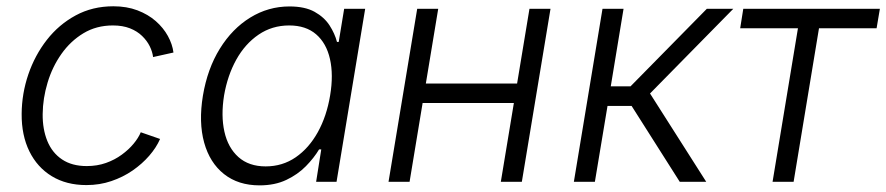

<svg xmlns="http://www.w3.org/2000/svg" viewBox="-20 -570 2779 602"><path d="M251 10.3Q188 10.3 142.3 -17.6Q96.7 -45.4 72 -95.7Q47.4 -146 47.9 -212.9Q48.3 -276.4 68.8 -336.7Q89.4 -397 127 -445.1Q164.6 -493.2 217.3 -521.7Q270 -550.3 335.4 -550.3Q377.4 -550.3 410.9 -537.6Q444.3 -524.9 468.3 -503.9Q492.2 -482.9 506.3 -457.3Q520.5 -431.6 523.9 -405.3L460 -391.1Q458 -407.7 449.5 -425Q440.9 -442.4 425.5 -457.3Q410.2 -472.2 387.5 -481.2Q364.7 -490.2 334 -490.2Q282.2 -490.2 241.7 -465.8Q201.2 -441.4 172.6 -400.9Q144 -360.4 129.2 -311Q114.3 -261.7 113.8 -212.4Q113.3 -165 128.4 -127.9Q143.6 -90.8 174.6 -70.1Q205.6 -49.3 252 -49.3Q284.7 -49.3 312.3 -59.1Q339.8 -68.8 361.8 -85Q383.8 -101.1 398.9 -119.4Q414.1 -137.7 421.4 -155.3L481.9 -134.3Q470.2 -107.4 448 -81.8Q425.8 -56.2 395.8 -35.4Q365.7 -14.6 329.1 -2.2Q292.5 10.3 251 10.3Z M793.9 11.2Q727.1 11.2 682.4 -24.2Q637.7 -59.6 620.1 -123Q602.5 -186.5 616.2 -270Q630.4 -354.5 669.2 -417.2Q708 -480 764.6 -514.9Q821.3 -549.8 887.7 -549.8Q936 -549.8 966.3 -533Q996.6 -516.1 1013.2 -490.5Q1029.8 -464.8 1036.6 -438.5H1042L1059.1 -542.5H1125L1035.2 0H971.2L987.3 -101.6H980.5Q964.4 -74.7 939 -48.8Q913.6 -22.9 877.7 -5.9Q841.8 11.2 793.9 11.2ZM813 -48.3Q865.7 -48.3 907.2 -76.9Q948.7 -105.5 976.6 -155.8Q1004.4 -206.1 1015.1 -271Q1025.9 -335.4 1014.6 -385Q1003.4 -434.6 971.2 -462.4Q939 -490.2 886.7 -490.2Q833 -490.2 790.8 -461.4Q748.5 -432.6 720.9 -383.1Q693.4 -333.5 682.6 -271Q672.4 -207.5 683.6 -157.2Q694.8 -106.9 727.5 -77.6Q760.3 -48.3 813 -48.3Z M1618.7 -308.1 1607.9 -247.1H1288.1L1298.8 -308.1ZM1354 -542.5 1264.2 0H1198.2L1288.1 -542.5ZM1706.1 -542.5 1616.2 0H1550.3L1640.1 -542.5Z M1779.3 0 1869.1 -542.5H1935.1L1895 -299.3H1957L2196.3 -542.5H2279.3L2018.1 -276.9L2194.3 0H2111.3L1960.4 -237.8H1884.8L1845.2 0Z M2402.3 0 2481.9 -481.4H2300.8L2310.5 -542.5H2738.8L2728.5 -481.4H2547.9L2468.3 0Z"/></svg>

Font: Inter 16pt Light
Style: Italic
Weight: 300
Italic angle: -9.3988°
Version: Version 4.001;git-66647c0bb